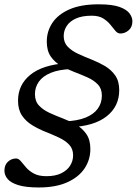

<svg xmlns="http://www.w3.org/2000/svg" viewBox="-22 -718 619 868"><path d="M303 -406Q244.5 -404 207.8 -388.8Q171 -373.5 153.5 -348.5Q136 -323.5 136 -292.5Q136 -260.5 154.2 -241Q172.5 -221.5 201 -208.2Q229.5 -195 261.2 -183Q293 -171 321.5 -154.8Q350 -138.5 368.2 -112.2Q386.5 -86 386.5 -44.5Q386.5 4.5 360 43.8Q333.5 83 281.8 106.2Q230 129.5 153 129.5Q95 129.5 61 119Q27 108.5 12.5 91.2Q-2 74 -2 53.5Q-2 27.5 14 13Q30 -1.5 50.5 -1.5Q62 -1.5 72 10.5Q82 22.5 95.5 38.5Q109 54.5 131 66.5Q153 78.5 188 78.5Q228.5 78.5 255.2 65.2Q282 52 295.2 30.5Q308.5 9 308.5 -15.5Q308.5 -45.5 290.5 -64.2Q272.5 -83 244 -96.2Q215.5 -109.5 184 -122Q152.5 -134.5 124 -151.8Q95.5 -169 77.5 -195.5Q59.5 -222 59.5 -263Q59.5 -334.5 115 -379.8Q170.5 -425 279.5 -432.5ZM438.5 -286Q438.5 -317 420.5 -336Q402.5 -355 374.2 -367.8Q346 -380.5 314.2 -392.5Q282.5 -404.5 254 -420.5Q225.5 -436.5 207.5 -462.5Q189.5 -488.5 189.5 -530Q189.5 -577 215 -615Q240.5 -653 292.2 -675.8Q344 -698.5 424 -698.5Q486 -698.5 518.8 -686.5Q551.5 -674.5 564.2 -656.5Q577 -638.5 576.5 -621Q576.5 -596 559.8 -581.2Q543 -566.5 522 -566.5Q509.5 -566.5 499.5 -578.8Q489.5 -591 476.5 -607Q463.5 -623 444 -635Q424.5 -647 392.5 -647Q349 -647 321 -634.2Q293 -621.5 279.5 -600.5Q266 -579.5 266 -555Q266 -525.5 284.2 -506.8Q302.5 -488 331 -474.8Q359.5 -461.5 391.5 -449Q423.5 -436.5 452 -419.8Q480.5 -403 498.8 -377Q517 -351 517 -310.5Q517 -237 460.2 -192.2Q403.5 -147.5 296.5 -143L273 -169.5Q328.5 -171.5 365.2 -186.5Q402 -201.5 420.2 -227Q438.5 -252.5 438.5 -286Z"/></svg>

Font: Newsreader 12pt
Style: Italic
Weight: 400
Italic angle: -17°
Version: Version 1.003